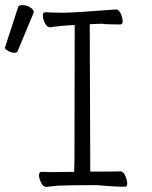

<svg xmlns="http://www.w3.org/2000/svg" viewBox="-75 -732 595 753"><path d="M-55 -547Q-4 -703 -4 -704Q-2 -712 13 -712Q28 -712 42.5 -703.5Q57 -695 57 -685Q57 -683 57 -682L-6 -531Q-8 -525 -19 -525Q-30 -525 -42.5 -532Q-55 -539 -55 -542Q-55 -545 -55 -547ZM88 -58 128 -57 216 -58 217 -107 218 -634Q158 -631 122 -625Q109 -625 101 -641.5Q93 -658 93 -671Q93 -684 103 -684Q110 -684 128.5 -683Q147 -682 168 -682Q215 -682 381 -695Q391 -695 398.5 -678.5Q406 -662 406 -649Q406 -636 397 -636Q340 -636 325 -639L277 -637L279 -59H284Q383 -59 397 -60Q409 -60 416.5 -42.5Q424 -25 424 -12.5Q424 0 416 0Q380 1 304 -6Q209 -6 153 -4L107 1Q94 1 86 -15.5Q78 -32 78 -45Q78 -58 88 -58Z"/></svg>

Font: Moon Stars Kai HW Light
Style: Regular
Weight: 300
Designer: GuiWonder
Version: Version 1.101